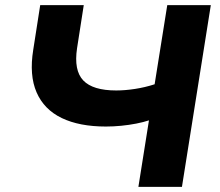

<svg xmlns="http://www.w3.org/2000/svg" viewBox="-20 -725 854 745"><path d="M517 0 558 -258Q537 -251 509 -245.5Q481 -240 450.5 -237Q420 -234 391 -234Q288 -234 219.5 -267Q151 -300 122 -366.5Q93 -433 109 -532L136 -705H305L279 -538Q266 -452 303 -413Q340 -374 431 -374Q465 -374 504 -380Q543 -386 580 -398L629 -705H798L686 0Z"/></svg>

Font: Nunito Sans 10pt SemiExpanded ExtraBold
Style: Italic
Weight: 800
Width: 6
Italic angle: -9°
Designer: Vernon Adams
Foundry: Vernon Adams
Version: Version 3.101;gftools[0.9.27]